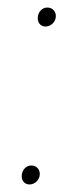

<svg xmlns="http://www.w3.org/2000/svg" viewBox="-20 -344 190 514"><path d="M81.2 -298.4C79.9 -284.9 87.3 -273 101.8 -273C116.3 -273 128 -284.9 129.4 -298.4C130.7 -311.9 121.4 -323.8 106.9 -323.8C92.4 -323.8 82.6 -311.9 81.2 -298.4ZM38.3 124.4C36.9 137.9 44.4 149.8 58.9 149.8C73.4 149.8 85.1 137.9 86.4 124.4C87.8 110.9 78.5 99 64 99C49.5 99 39.7 110.9 38.3 124.4Z"/></svg>

Font: AnarchicType
Style: Slant
Weight: 400
Version: Version Something